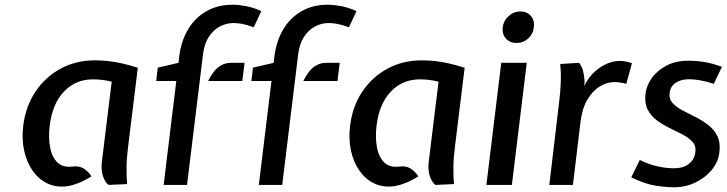

<svg xmlns="http://www.w3.org/2000/svg" viewBox="-20 -783 3077 813"><path d="M261.5 6Q216 11 179.2 -7Q142.5 -25 117.5 -61Q92.5 -97 82 -146Q71.5 -195 78.5 -251.5Q88.5 -332.5 130 -394.8Q171.5 -457 236.5 -492.2Q301.5 -527.5 382 -527.5Q410 -527.5 437.5 -524.5Q465 -521.5 495.5 -514.8Q526 -508 563.5 -496L522.5 -162.5Q516 -111 515.8 -71.8Q515.5 -32.5 518.5 -3.5L440 0Q426.5 -8.5 416.8 -34.8Q407 -61 411.5 -99L453 -437Q431 -442.5 412 -444.8Q393 -447 373.5 -447Q300.5 -447 251.2 -395.5Q202 -344 190.5 -251.5Q184.5 -202 192 -160Q199.5 -118 223.2 -95Q247 -72 289.5 -78Q314 -81 332.5 -70.5Q351 -60 367.5 -36.5Q340.5 -19 312.5 -8Q284.5 3 261.5 6Z M673 0 726.5 -440H641.5L648 -496.5L736 -517L739 -545Q747.5 -611 777.2 -660Q807 -709 854.8 -736Q902.5 -763 965 -763Q990 -763 1021 -757.2Q1052 -751.5 1086.5 -736L1054.5 -667.5Q1024.5 -678.5 1004.5 -682Q984.5 -685.5 968 -685.5Q939 -685.5 911.5 -671.2Q884 -657 864.5 -627.5Q845 -598 839.5 -552.5L772 0ZM861.5 -440Q870.5 -459.5 883.8 -477.2Q897 -495 915.8 -506Q934.5 -517 959.5 -517H1015.5L1006 -440Z M1076 0 1129.5 -440H1044.5L1051 -496.5L1139 -517L1142 -545Q1150.5 -611 1180.2 -660Q1210 -709 1257.8 -736Q1305.5 -763 1368 -763Q1393 -763 1424 -757.2Q1455 -751.5 1489.5 -736L1457.5 -667.5Q1427.5 -678.5 1407.5 -682Q1387.5 -685.5 1371 -685.5Q1342 -685.5 1314.5 -671.2Q1287 -657 1267.5 -627.5Q1248 -598 1242.5 -552.5L1175 0ZM1264.5 -440Q1273.5 -459.5 1286.8 -477.2Q1300 -495 1318.8 -506Q1337.5 -517 1362.5 -517H1418.5L1409 -440Z M1645.5 6Q1600 11 1563.2 -7Q1526.5 -25 1501.5 -61Q1476.5 -97 1466 -146Q1455.5 -195 1462.5 -251.5Q1472.5 -332.5 1514 -394.8Q1555.5 -457 1620.5 -492.2Q1685.5 -527.5 1766 -527.5Q1794 -527.5 1821.5 -524.5Q1849 -521.5 1879.5 -514.8Q1910 -508 1947.5 -496L1906.5 -162.5Q1900 -111 1899.8 -71.8Q1899.5 -32.5 1902.5 -3.5L1824 0Q1810.5 -8.5 1800.8 -34.8Q1791 -61 1795.5 -99L1837 -437Q1815 -442.5 1796 -444.8Q1777 -447 1757.5 -447Q1684.5 -447 1635.2 -395.5Q1586 -344 1574.5 -251.5Q1568.5 -202 1576 -160Q1583.5 -118 1607.2 -95Q1631 -72 1673.5 -78Q1698 -81 1716.5 -70.5Q1735 -60 1751.5 -36.5Q1724.5 -19 1696.5 -8Q1668.5 3 1645.5 6Z M2039.5 0 2102.5 -517H2210.5L2147.5 0ZM2166.5 -601Q2138.5 -601 2122 -620Q2105.5 -639 2108.5 -667Q2112.5 -696 2134 -715.2Q2155.5 -734.5 2183.5 -734.5Q2212 -734.5 2228.2 -715.2Q2244.5 -696 2240.5 -667Q2237.5 -639 2216.5 -620Q2195.5 -601 2166.5 -601Z M2306 0 2347.5 -350.5Q2353 -391.5 2354.5 -434.2Q2356 -477 2352 -512L2432 -517Q2443.5 -503 2448.8 -483Q2454 -463 2455.5 -438.5L2453.5 -419L2464.5 -438.5Q2488.5 -477.5 2527 -501.2Q2565.5 -525 2604 -525Q2616.5 -525 2629 -522.8Q2641.5 -520.5 2656 -515.5L2632 -428Q2615.5 -432.5 2603.8 -434Q2592 -435.5 2582 -435.5Q2550 -435.5 2519.8 -417Q2489.5 -398.5 2467.2 -361Q2445 -323.5 2438 -266.5L2406 0Z M2837 10Q2799 10 2754.8 3Q2710.5 -4 2653 -32L2689 -105.5Q2727 -87 2763.8 -78.8Q2800.5 -70.5 2832 -70.5Q2875 -70.5 2898.2 -90Q2921.5 -109.5 2924.5 -138.5Q2928 -165 2912.5 -182.2Q2897 -199.5 2871.2 -213Q2845.5 -226.5 2816.2 -240.5Q2787 -254.5 2761.8 -273Q2736.5 -291.5 2722.5 -319.2Q2708.5 -347 2713.5 -388Q2717.5 -420 2739.5 -451.8Q2761.5 -483.5 2801 -504.8Q2840.5 -526 2897 -526Q2927 -526 2960.8 -520.8Q2994.5 -515.5 3037 -500L3002.5 -428Q2970.5 -438.5 2944.8 -443Q2919 -447.5 2897 -447.5Q2864 -447.5 2841.5 -432.8Q2819 -418 2815.5 -389.5Q2812 -364.5 2827.5 -347.2Q2843 -330 2868.8 -316.2Q2894.5 -302.5 2923.8 -288Q2953 -273.5 2978.2 -254.2Q3003.5 -235 3017.5 -206.8Q3031.5 -178.5 3026 -136.5Q3021 -95.5 2992.8 -62.2Q2964.5 -29 2923.2 -9.5Q2882 10 2837 10Z"/></svg>

Font: Expletus Sans Medium
Style: Italic
Weight: 500
Italic angle: -7°
Version: Version 7.500